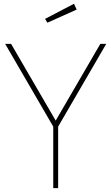

<svg xmlns="http://www.w3.org/2000/svg" viewBox="-20 -978 579 998"><path d="M6.8 -750H37.6L269.5 -351.1L501.5 -750H532.2L282.2 -319.8V0H256.8V-319.8ZM226.1 -859.9 214.4 -879.9 364.7 -958.5 378.4 -928.2Z"/></svg>

Font: Spartan MB Thin
Style: Regular
Weight: 100
Designer: Matt Bailey, Mirko Velimirovic
Foundry: Matt Bailey
Version: Version 1.005